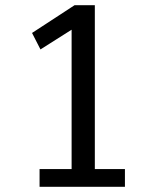

<svg xmlns="http://www.w3.org/2000/svg" viewBox="-20 -720 610 740"><path d="M345.5 -68.5H461.5V0H132.5V-68.5H256V-605.5L136 -529.5L103.5 -593L267.5 -700H345.5Z"/></svg>

Font: League Mono Narrow
Style: Regular
Weight: 400
Width: 3
Designer: Tyler Finck
Foundry: The League of Moveable Type / Tyler Finck
Version: Version 2.210